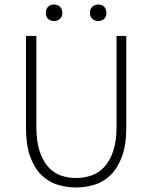

<svg xmlns="http://www.w3.org/2000/svg" viewBox="-20 -818 674 850"><path d="M316 12Q274 12 234 -0.5Q194 -13 163 -43.5Q132 -74 113.5 -125Q95 -176 95 -253V-659H141V-258Q141 -192 155.5 -148.5Q170 -105 194 -78.5Q218 -52 249.5 -41Q281 -30 316 -30Q352 -30 384.5 -41Q417 -52 441.5 -78.5Q466 -105 481 -148.5Q496 -192 496 -258V-659H539V-253Q539 -176 520 -125Q501 -74 470 -43.5Q439 -13 399 -0.5Q359 12 316 12ZM219 -725Q203 -725 193 -734.5Q183 -744 183 -761Q183 -778 193 -788Q203 -798 219 -798Q235 -798 245.5 -788Q256 -778 256 -761Q256 -744 245.5 -734.5Q235 -725 219 -725ZM415 -725Q399 -725 388.5 -734.5Q378 -744 378 -761Q378 -778 388.5 -788Q399 -798 415 -798Q431 -798 441 -788Q451 -778 451 -761Q451 -744 441 -734.5Q431 -725 415 -725Z"/></svg>

Font: hySource Sans Pro Light
Style: Regular
Weight: 300
Designer: Paul D. Hunt
Foundry: Adobe Systems Incorporated
Version: Version 2.021;PS 2.000;hotconv 1.0.86;makeotf.lib2.5.63406